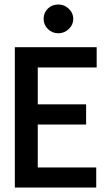

<svg xmlns="http://www.w3.org/2000/svg" viewBox="-20 -834 490 854"><path d="M46 0V-624H410V-534H148V-370H363V-280H148V-89H408V0ZM240 -686Q212 -686 193 -705Q174 -724 174 -750Q174 -777 192.5 -795.5Q211 -814 240 -814Q266 -814 286 -795Q306 -776 306 -750Q306 -724 286 -705Q266 -686 240 -686Z"/></svg>

Font: Inconsolata SemiCondensed Bold
Style: Regular
Weight: 700
Width: 4
Monospace: yes
Designer: Raph Levien, Cyreal, Brenton Simpson
Foundry: Raph Levien, Cyreal, Google
Version: Version 3.001; ttfautohint (v1.8.2.53-6de2)